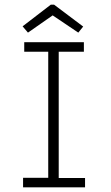

<svg xmlns="http://www.w3.org/2000/svg" viewBox="-20 -804 478 824"><path d="M79 0V-41H187V-582H84V-623H340V-582H232V-40H345V0ZM100 -664 77 -691 198 -784H212L337 -690L316 -664L206 -738Z"/></svg>

Font: Inconsolata SemiCondensed Light
Style: Regular
Weight: 300
Width: 4
Monospace: yes
Designer: Raph Levien, Cyreal, Brenton Simpson
Foundry: Raph Levien, Cyreal, Google
Version: Version 3.100; ttfautohint (v1.8.4.7-5d5b)